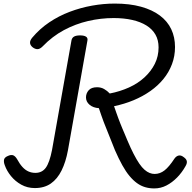

<svg xmlns="http://www.w3.org/2000/svg" viewBox="-20 -1035 1075 1074"><path d="M843 19Q816 19 792 12Q768 5 746.5 -10.5Q725 -26 704.5 -50.5Q684 -75 664 -111Q644 -147 623 -195Q614 -218 605.5 -239Q597 -260 589.5 -279Q582 -298 574.5 -316.5Q567 -335 560 -353Q553 -371 546.5 -390.5Q540 -410 533 -430Q501 -432 481 -449Q461 -466 461 -490Q461 -513 476 -530Q491 -547 523 -547Q545 -547 562.5 -537Q580 -527 594 -512Q651 -523 701 -545.5Q751 -568 788 -602Q825 -636 846 -678Q867 -720 867 -770Q867 -811 849.5 -841.5Q832 -872 799 -892.5Q766 -913 719.5 -923.5Q673 -934 616 -934Q544 -934 473 -917.5Q402 -901 337.5 -866.5Q273 -832 218 -775Q203 -760 189.5 -760Q176 -760 162 -771Q149 -782 148 -795Q147 -808 160 -824Q202 -874 255.5 -910Q309 -946 370 -969Q431 -992 495 -1003.5Q559 -1015 622 -1015Q705 -1015 768.5 -997.5Q832 -980 874.5 -948Q917 -916 938 -871.5Q959 -827 959 -772Q959 -721 942 -676Q925 -631 894.5 -593.5Q864 -556 821.5 -526Q779 -496 727.5 -474.5Q676 -453 618 -441Q624 -423 630 -406.5Q636 -390 641.5 -374.5Q647 -359 653 -344.5Q659 -330 665 -315Q671 -300 678 -284.5Q685 -269 692 -251Q711 -206 727.5 -174Q744 -142 759 -120Q774 -98 788.5 -85.5Q803 -73 817 -67.5Q831 -62 845 -62Q875 -62 900.5 -82Q926 -102 956 -148Q966 -162 979.5 -165Q993 -168 1009 -155Q1023 -145 1025 -133Q1027 -121 1018 -106Q998 -70 970.5 -42Q943 -14 911 2.5Q879 19 843 19ZM175 17Q133 17 99 -2Q65 -21 41.5 -50Q18 -79 7 -110Q0 -128 2.5 -141.5Q5 -155 25 -163Q43 -171 54.5 -166Q66 -161 76 -144Q90 -118 105.5 -101Q121 -84 139 -76Q157 -68 178 -68Q215 -68 236 -96.5Q257 -125 271 -196L380 -810Q383 -824 394.5 -830.5Q406 -837 428 -837Q450 -837 461 -830Q472 -823 469 -808L360 -194Q348 -129 324.5 -81.5Q301 -34 264.5 -8.5Q228 17 175 17Z"/></svg>

Font: Playwrite ZA
Style: Regular
Weight: 400
Designer: Veronika Burian, José Scaglione
Foundry: TypeTogether
Version: Version 1.002